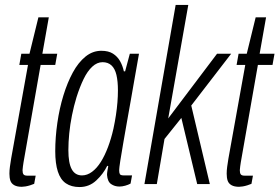

<svg xmlns="http://www.w3.org/2000/svg" viewBox="-20 -743 1128 775"><path d="M68 11Q49 11 37.5 4.5Q26 -2 22 -13.5Q18 -25 18 -42Q18 -55 20 -70Q22 -85 25 -103L93 -481H58L66 -526H99L135 -673H177L151 -526H211L203 -481H144L75 -88Q74 -82 72.5 -71Q71 -60 71 -56Q71 -44 75 -39Q79 -34 90 -34H124L118 -1Q111 2 101.5 5Q92 8 83 9.5Q74 11 68 11Z M301 12Q268 12 246 -3Q224 -18 213.5 -50.5Q203 -83 203 -133Q203 -188 211.5 -247Q220 -306 236 -358Q252 -410 274 -450.5Q296 -491 325 -514.5Q354 -538 389 -538Q418 -538 436 -526.5Q454 -515 464.5 -496.5Q475 -478 480 -455H485L504 -526H541L520 -407Q516 -382 508.5 -341Q501 -300 493 -254Q485 -208 477.5 -165.5Q470 -123 465.5 -93.5Q461 -64 461 -56Q461 -45 464 -40Q467 -35 480 -35H513L507 -2Q498 3 485.5 6.5Q473 10 462 10Q443 10 428.5 0Q414 -10 412 -37Q412 -44 413.5 -53Q415 -62 417 -72L413 -74Q397 -41 368.5 -14.5Q340 12 301 12ZM311 -35Q332 -35 351.5 -49.5Q371 -64 387 -89.5Q403 -115 416 -149.5Q429 -184 438 -224Q444 -252 448 -278.5Q452 -305 454 -330Q456 -355 456 -378Q456 -415 450 -440.5Q444 -466 430 -479Q416 -492 394 -492Q372 -492 352.5 -474Q333 -456 317.5 -424Q302 -392 289 -351Q278 -315 270.5 -277.5Q263 -240 259.5 -204.5Q256 -169 256 -137Q256 -85 269.5 -60Q283 -35 311 -35Z M563 0 689 -723H740L659 -265L856 -526H913L752 -317L827 0H776L712 -267L644 -182L613 0Z M945 11Q926 11 914.5 4.5Q903 -2 899 -13.5Q895 -25 895 -42Q895 -55 897 -70Q899 -85 902 -103L970 -481H935L943 -526H976L1012 -673H1054L1028 -526H1088L1080 -481H1021L952 -88Q951 -82 949.5 -71Q948 -60 948 -56Q948 -44 952 -39Q956 -34 967 -34H1001L995 -1Q988 2 978.5 5Q969 8 960 9.5Q951 11 945 11Z"/></svg>

Font: Archivo ExtraCondensed ExtraLight
Style: Italic
Weight: 250
Width: 2
Italic angle: -10°
Designer: Hector Gatti
Foundry: Omnibus-Type
Version: Version 2.001